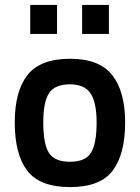

<svg xmlns="http://www.w3.org/2000/svg" viewBox="-20 -750 569 781"><path d="M265 -511Q384 -511 436.5 -444.5Q489 -378 489 -252Q489 -123 438.5 -56Q388 11 265 11Q142 11 91 -55.5Q40 -122 40 -252Q40 -379 92 -445Q144 -511 265 -511ZM265 -92Q328 -92 350.5 -129.5Q373 -167 373 -252Q373 -333 348.5 -370Q324 -407 265 -407Q203 -407 179.5 -371Q156 -335 156 -252Q156 -166 178.5 -129Q201 -92 265 -92ZM103 -612V-730H212V-612ZM314 -612V-730H423V-612Z"/></svg>

Font: TitilliumText22L Rg
Style: Bold
Weight: 700
Designer: Campivisivi
Foundry: Campivisivi
Version: 1.000